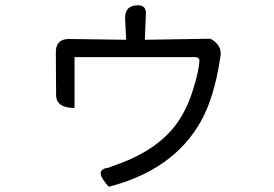

<svg xmlns="http://www.w3.org/2000/svg" viewBox="-20 -638 1040 729"><path d="M504 -618Q534 -618 534 -588L530 -487L779 -491Q827 -465 816 -417Q793 -266 742 -176Q638 8 393 71Q336 9 385 0Q382 3 426 -14Q593 -74 664 -188Q695 -237 714 -301Q734 -365 737 -403Q739 -421 720 -421H263V-228Q193 -228 193 -278L192 -440Q192 -490 242 -490L459 -487L455 -568Q454 -618 504 -618Z"/></svg>

Font: Swei Half Moon CJK TC
Style: DemiLight
Weight: 350
Version: Version 2.125